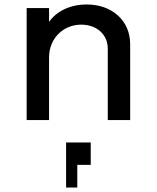

<svg xmlns="http://www.w3.org/2000/svg" viewBox="-20 -536 700 857"><path d="M461 -319V0H561V-339C561 -443 481 -516 367 -516C293 -516 232 -486 199 -438V-500H99V0H199V-280C199 -364 262 -427 345 -426C413 -425 461 -381 461 -319ZM275 301H325V200H385V100H275Z"/></svg>

Font: Uncut Plan8
Style: Regular
Weight: 400
Designer: Kasper Nordkvist
Foundry: UNCUT.wtf
Version: Version 1.002;Glyphs 3.1.2 (3151)